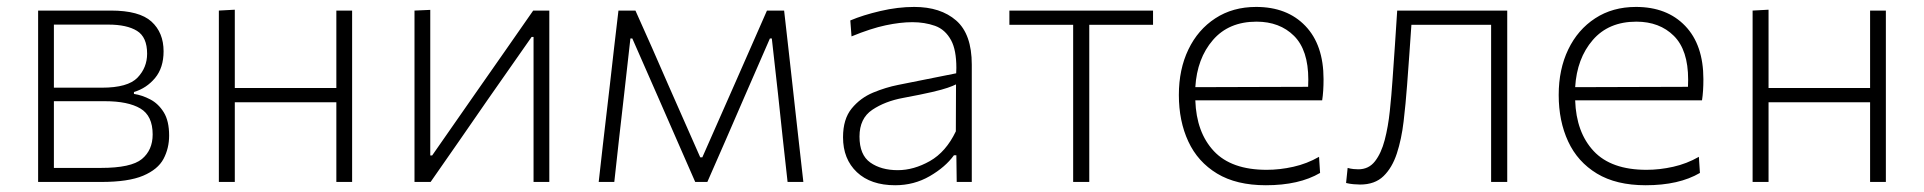

<svg xmlns="http://www.w3.org/2000/svg" viewBox="-20 -525 5552 554"><path d="M90 0V-494.5H300Q382 -494.5 417 -462.8Q452 -431 452 -377Q452 -329.5 427.5 -300Q403 -270.5 366.5 -259.5V-254Q390 -250.5 413.5 -238.2Q437 -226 452.5 -201Q468 -176 468 -134Q468 -97 451.8 -66.5Q435.5 -36 393 -18Q350.5 0 272 0ZM293 -454H135.5V-272H274Q349 -272 376.8 -301Q404.5 -330 404.5 -370Q404.5 -418 375.2 -436Q346 -454 293 -454ZM135.5 -40.5H271Q358.5 -40.5 389.5 -66.2Q420.5 -92 420.5 -137Q420.5 -191 385 -212Q349.5 -233 282.5 -233H135.5Z M611.5 0V-494.5L657.5 -497V-271H950.5V-494.5H996V0H950.5V-230H657.5V0Z M1176 0V-494.5L1221.5 -496.5V-76.5H1227L1354.5 -259.5Q1395.5 -318 1437 -377.5Q1478 -436.5 1518.5 -494.5H1565V0H1519.5V-418.5H1514L1387 -237Q1346 -177.5 1305 -118.5Q1263.5 -59 1222.5 0Z M1707.5 0Q1713.5 -54.5 1719.5 -106.5Q1725.5 -158.5 1731.5 -209.5L1739.5 -278Q1745.5 -332 1751.8 -386.2Q1758 -440.5 1764.5 -494.5H1813.5Q1837.5 -441 1861.5 -387Q1885 -332.5 1908.5 -279.5L2000.5 -71H2006.5L2098.5 -279.5Q2122 -333.5 2146 -387.5Q2169.5 -441 2193 -494.5H2242.5Q2248.5 -441.5 2254.8 -386Q2261 -330.5 2267 -277L2274.5 -209Q2280 -159 2286 -106.5Q2292 -53.5 2298 0H2252.5Q2245.5 -62.5 2238.5 -126.5Q2231.5 -190.5 2225 -253L2207 -414H2201.5L2126.5 -242Q2100 -181.5 2074 -121Q2047.5 -60.5 2021 0H1986Q1959.5 -60.5 1933 -121Q1906.5 -181.5 1880.5 -241L1804.5 -414H1799L1781 -254Q1773.5 -190.5 1766.5 -127Q1759.5 -63.5 1752.5 0Z M2563 9.5Q2492.5 9.5 2452.5 -28.2Q2412.5 -66 2412.5 -129Q2412.5 -181.5 2437.5 -212Q2462.5 -242.5 2499.2 -257.8Q2536 -273 2571.5 -280L2739 -313.5Q2739.5 -321.5 2739.5 -329Q2739.5 -380.5 2724.5 -408.5Q2707.5 -440 2677.8 -450.5Q2648 -461 2612.5 -461Q2578 -461 2535.5 -452Q2493 -443 2437 -420L2433.5 -466Q2470 -481.5 2520.2 -493.2Q2570.5 -505 2618 -505Q2694 -505 2739 -465.8Q2784 -426.5 2784 -338.5V0H2740.5L2739.5 -77H2732.5Q2708 -43 2662.8 -16.8Q2617.5 9.5 2563 9.5ZM2570.5 -34Q2616.5 -34 2663 -60.2Q2709.5 -86.5 2738 -146L2738.5 -281.5Q2729.5 -277 2714.5 -271.8Q2699.5 -266.5 2669.5 -259.5Q2639.5 -252.5 2586 -242.5Q2534 -233 2497 -208.2Q2460 -183.5 2460 -131Q2460 -78 2491.2 -56Q2522.5 -34 2570.5 -34Z M3076.5 0V-453.5H2892.5V-494.5H3307V-453.5H3123V0Z M3632.5 9.5Q3547.5 9.5 3491.8 -24.2Q3436 -58 3408.8 -116.8Q3381.5 -175.5 3381.5 -251Q3381.5 -325 3409 -382.2Q3436.5 -439.5 3486.8 -472.2Q3537 -505 3604.5 -505Q3694 -505 3746.5 -450.2Q3799 -395.5 3799 -296.5Q3799 -261 3795 -235.5H3429Q3432 -143 3482.5 -89Q3533 -35 3635 -35Q3673 -35 3712 -43.8Q3751 -52.5 3786 -72.5L3789 -26Q3728.5 9.5 3632.5 9.5ZM3605.5 -462.5Q3525.5 -462.5 3479.8 -409.5Q3434 -356.5 3429 -273.5L3754.5 -274.5Q3755 -283.5 3755 -295.5Q3755 -380.5 3713.8 -421.5Q3672.5 -462.5 3605.5 -462.5Z M3904.5 7.5Q3896.5 7.5 3885.2 6.5Q3874 5.5 3864 3L3868.5 -40.5Q3877 -38 3885.8 -37.2Q3894.5 -36.5 3899.5 -36.5Q3929.5 -36.5 3947.5 -59.8Q3965.5 -83 3975.5 -121.2Q3985.5 -159.5 3990.2 -204.8Q3995 -250 3998 -294.5Q4001.5 -344.5 4005 -395.2Q4008.5 -446 4011.5 -494.5H4329V0H4282.5V-453.5H4052.5Q4049.5 -411 4046.5 -367.5Q4043.5 -324 4040 -279Q4036 -225.5 4030 -174.5Q4024 -123.5 4010.5 -82.2Q3997 -41 3972 -16.8Q3947 7.5 3904.5 7.5Z M4728.5 9.5Q4643.5 9.5 4587.8 -24.2Q4532 -58 4504.8 -116.8Q4477.5 -175.5 4477.5 -251Q4477.5 -325 4505 -382.2Q4532.5 -439.5 4582.8 -472.2Q4633 -505 4700.5 -505Q4790 -505 4842.5 -450.2Q4895 -395.5 4895 -296.5Q4895 -261 4891 -235.5H4525Q4528 -143 4578.5 -89Q4629 -35 4731 -35Q4769 -35 4808 -43.8Q4847 -52.5 4882 -72.5L4885 -26Q4824.5 9.5 4728.5 9.5ZM4701.5 -462.5Q4621.5 -462.5 4575.8 -409.5Q4530 -356.5 4525 -273.5L4850.5 -274.5Q4851 -283.5 4851 -295.5Q4851 -380.5 4809.8 -421.5Q4768.5 -462.5 4701.5 -462.5Z M5037 0V-494.5L5083 -497V-271H5376V-494.5H5421.5V0H5376V-230H5083V0Z"/></svg>

Font: Heraclito ExtraLight
Style: Regular
Weight: 200
Designer: Kostas Bartsokas (font) & Cristiano Sobral (main changes)
Foundry: Kostas Bartsokas (font) & Cristiano Sobral (main changes)
Version: Version 1.00;July 8, 2020;FontCreator 13.0.0.2655 64-bit